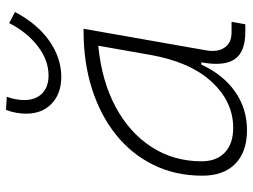

<svg xmlns="http://www.w3.org/2000/svg" viewBox="-120 -695 826 626"><g transform="rotate(-90 293.0 -382.0)"><path d="M181.6 10.3Q110.8 10.3 72 -27.8Q33.2 -65.9 33.2 -135.3Q33.2 -223.1 68.4 -294.7Q103.5 -366.2 167 -417Q230.5 -467.8 316.4 -495.1Q402.3 -522.5 503.4 -522.5H512.2L442.4 -126Q439.9 -113.3 439.9 -102.1Q439.9 -78.1 450.7 -63Q465.8 -40 500.5 -40H534.7L526.9 4.9H503.9Q436 4.9 413.1 -29.8Q397.9 -51.8 397.9 -90.3Q397.9 -111.8 402.8 -138.7H395.5Q362.3 -66.9 306.9 -28.3Q251.5 10.3 181.6 10.3ZM189 -34.7Q274.9 -34.7 339.8 -105.5Q404.8 -176.3 427.2 -306.2L457 -474.6Q341.8 -463.4 257.3 -418Q172.9 -372.6 126.5 -300.5Q80.1 -228.5 80.1 -137.7Q80.1 -88.9 108.9 -61.8Q137.7 -34.7 189 -34.7ZM355.5 -595.2Q300.8 -595.2 268.1 -626.5Q235.4 -657.7 235.4 -709.5Q235.4 -724.6 238.3 -741.7Q241.2 -758.8 247.6 -775.4L290.5 -772.9Q279.8 -743.7 279.8 -715.8Q279.8 -679.2 301 -658Q322.3 -636.7 359.9 -636.7Q409.2 -636.7 454.8 -671.4Q500.5 -706.1 530.8 -765.1L566.9 -746.1Q528.3 -672.9 472.4 -634Q416.5 -595.2 355.5 -595.2Z"/></g></svg>

Font: CaskaydiaCove NFP ExtraLight
Style: Italic
Weight: 200
Italic angle: -10°
Designer: Aaron Bell
Foundry: Saja Typeworks
Version: Version 2111.001; VTT 6.35;Nerd Fonts 3.1.1